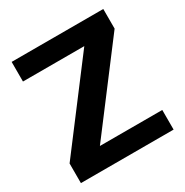

<svg xmlns="http://www.w3.org/2000/svg" viewBox="-160 -819 913 949"><g transform="rotate(-30 296.5 -345.0)"><path d="M32 0V-112L385 -578H35V-690H558V-578L205 -112H561V0Z"/></g></svg>

Font: Mozilla Text ExtraLight
Style: Regular
Weight: 200
Designer: Studio DRAMA
Foundry: Studio DRAMA
Version: Version 1.000